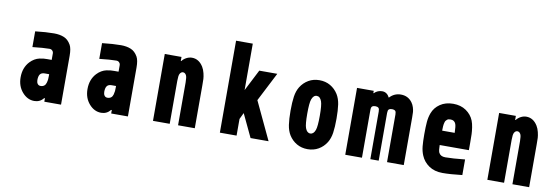

<svg xmlns="http://www.w3.org/2000/svg" viewBox="-63 -1396 5459 1885"><g transform="rotate(10 2666.5 -453.5)"><path d="M416.7 -274.1H372.4Q340.5 -274.1 326.5 -255.5Q312.5 -237 312.5 -197.3Q312.5 -175.1 322.9 -160.5Q333.3 -145.8 352.9 -145.8Q375 -145.8 389 -156.9Q403 -168 408.5 -188.5Q414.1 -209 415.4 -223.3Q416.7 -237.6 416.7 -259.1ZM395.8 -677.1Q451.8 -677.1 494.1 -659.8Q536.5 -642.6 563.8 -594.4Q583.3 -559.9 583.3 -487.6V0H416.7V-34.5H410.2Q373.7 10.4 317.7 10.4Q248.7 10.4 197.3 -48.8Q145.8 -108.1 145.8 -196Q145.8 -291.7 203.1 -353.5Q224 -375.7 247.7 -389.6Q271.5 -403.6 296.5 -408.9Q321.6 -414.1 336.9 -415.4Q352.2 -416.7 373.7 -416.7H416.7V-484.4Q416.7 -497.4 405.6 -508.8Q394.5 -520.2 377 -520.2Q317.1 -520.2 208.3 -507.8V-664.7Q315.8 -677.1 395.8 -677.1Z M1083.3 -274.1H1039.1Q1007.2 -274.1 993.2 -255.5Q979.2 -237 979.2 -197.3Q979.2 -175.1 989.6 -160.5Q1000 -145.8 1019.5 -145.8Q1041.7 -145.8 1055.7 -156.9Q1069.7 -168 1075.2 -188.5Q1080.7 -209 1082 -223.3Q1083.3 -237.6 1083.3 -259.1ZM1062.5 -677.1Q1118.5 -677.1 1160.8 -659.8Q1203.1 -642.6 1230.5 -594.4Q1250 -559.9 1250 -487.6V0H1083.3V-34.5H1076.8Q1040.4 10.4 984.4 10.4Q915.4 10.4 863.9 -48.8Q812.5 -108.1 812.5 -196Q812.5 -291.7 869.8 -353.5Q890.6 -375.7 914.4 -389.6Q938.2 -403.6 963.2 -408.9Q988.3 -414.1 1003.6 -415.4Q1018.9 -416.7 1040.4 -416.7H1083.3V-484.4Q1083.3 -497.4 1072.3 -508.8Q1061.2 -520.2 1043.6 -520.2Q983.7 -520.2 875 -507.8V-664.7Q982.4 -677.1 1062.5 -677.1Z M1770.2 -677.1Q1839.8 -677.1 1882.8 -607.4Q1898.4 -581.4 1906.6 -547.5Q1914.7 -513.7 1915.7 -491.2Q1916.7 -468.8 1916.7 -427.7V0H1750V-427.7Q1750 -480.5 1740.2 -498.7Q1727.9 -520.8 1708.3 -520.8Q1688.8 -520.8 1676.4 -498.7Q1666.7 -480.5 1666.7 -427.7V0H1500V-666.7H1666.7V-626.3H1671.2Q1689.5 -649.7 1716.1 -663.4Q1742.8 -677.1 1770.2 -677.1Z M2333.3 0H2166.7V-916.7H2333.3V-453.8L2442.1 -666.7H2621.7L2474 -378.3L2652.3 0H2472.7L2363.9 -229.8L2333.3 -166Z M3228.5 -572.9Q3253.9 -531.2 3262.4 -474.3Q3270.8 -417.3 3270.8 -333.3Q3270.8 -249.3 3262.4 -192.4Q3253.9 -135.4 3228.5 -93.8Q3197.9 -44.9 3150.1 -17.3Q3102.2 10.4 3041.7 10.4Q2981.1 10.4 2933.3 -17.3Q2885.4 -44.9 2854.8 -93.8Q2829.4 -135.4 2821 -192.4Q2812.5 -249.3 2812.5 -333.3Q2812.5 -417.3 2821 -474.3Q2829.4 -531.2 2854.8 -572.9Q2885.4 -621.7 2933.3 -649.4Q2981.1 -677.1 3041.7 -677.1Q3102.2 -677.1 3150.1 -649.4Q3197.9 -621.7 3228.5 -572.9ZM2992.2 -475.9Q2979.2 -440.1 2979.2 -333.3Q2979.2 -226.6 2992.2 -190.8Q3008.5 -145.8 3041.7 -145.8Q3074.9 -145.8 3091.1 -190.8Q3104.2 -226.6 3104.2 -333.3Q3104.2 -440.1 3091.1 -475.9Q3074.9 -520.8 3041.7 -520.8Q3008.5 -520.8 2992.2 -475.9Z M3666.7 -677.1Q3714.8 -677.1 3740.2 -626.3Q3787.1 -677.1 3852.9 -677.1Q3924.5 -677.1 3966.1 -621.1Q3981.8 -599.6 3989.6 -573.6Q3997.4 -547.5 3998.7 -529Q4000 -510.4 4000 -475.3V0H3833.3V-475.3Q3833.3 -502.6 3823.6 -511.1Q3812.5 -520.8 3791.7 -520.8Q3770.8 -520.8 3759.8 -511.1Q3750 -502.6 3750 -475.3V0H3666.7V-475.3Q3666.7 -502.6 3656.9 -511.1Q3645.8 -520.8 3625 -520.8Q3604.2 -520.8 3593.1 -511.1Q3583.3 -502.6 3583.3 -475.3V0H3416.7V-666.7H3583.3V-643.9H3587.2Q3620.4 -677.1 3666.7 -677.1Z M4375 -677.1Q4450.5 -677.1 4503.9 -640.3Q4557.3 -603.5 4580.1 -546.2Q4591.1 -518.2 4596.7 -480.5Q4602.2 -442.7 4603.2 -413.7Q4604.2 -384.8 4604.2 -333.3V-255.2H4313.2Q4313.2 -201.8 4322.9 -180.3Q4339.8 -145.8 4388 -145.8Q4459 -145.8 4583.3 -158.9V-3.3Q4464.8 10.4 4388 10.4Q4307.3 10.4 4252 -27.3Q4196.6 -65.1 4171.9 -125.7Q4154.9 -166.7 4150.4 -213.5Q4145.8 -260.4 4145.8 -333.3Q4145.8 -408.2 4150.1 -456.7Q4154.3 -505.2 4169.9 -546.2Q4191.4 -604.2 4245.1 -640.6Q4298.8 -677.1 4375 -677.1ZM4375 -520.8Q4363.9 -520.8 4354.8 -518.6Q4345.7 -516.3 4339.5 -510.1Q4333.3 -503.9 4328.8 -499Q4324.2 -494.1 4321.3 -482.7Q4318.4 -471.4 4316.7 -464.8Q4315.1 -458.3 4314.1 -443Q4313.2 -427.7 4313.2 -421.5Q4313.2 -415.4 4312.5 -398.4H4437.5Q4436.2 -465.5 4427.1 -487Q4414.1 -520.8 4375 -520.8Z M5103.5 -677.1Q5173.2 -677.1 5216.1 -607.4Q5231.8 -581.4 5239.9 -547.5Q5248 -513.7 5249 -491.2Q5250 -468.8 5250 -427.7V0H5083.3V-427.7Q5083.3 -480.5 5073.6 -498.7Q5061.2 -520.8 5041.7 -520.8Q5022.1 -520.8 5009.8 -498.7Q5000 -480.5 5000 -427.7V0H4833.3V-666.7H5000V-626.3H5004.6Q5022.8 -649.7 5049.5 -663.4Q5076.2 -677.1 5103.5 -677.1Z"/></g></svg>

Font: Monoid
Style: Bold
Weight: 700
Width: 4
Designer: Andreas Larsen (@larsenwork)
Version: Version 0.61